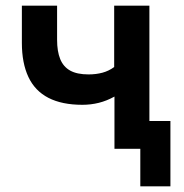

<svg xmlns="http://www.w3.org/2000/svg" viewBox="-20 -524 648 676"><path d="M474 132V0H386V-98H580V132ZM383 0V-184Q356 -169 328 -162Q300 -155 270 -155Q198 -155 150.5 -179.5Q103 -204 80 -253Q57 -302 57 -373V-504H181V-384Q181 -343 192 -316Q203 -289 227 -275.5Q251 -262 292 -262Q318 -262 340.5 -268Q363 -274 382 -288V-504H506V0Z"/></svg>

Font: Nunitoga
Style: Bold
Weight: 700
Designer: Vernon Adams
Foundry: Vernon Adams
Version: Version 1.0